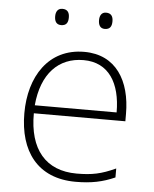

<svg xmlns="http://www.w3.org/2000/svg" viewBox="-52 -757 649 811"><g transform="rotate(5 272.5 -351.5)"><path d="M152 -679C152 -658 160 -644 180 -644C203 -644 210 -658 210 -679C210 -698 203 -713 180 -713C160 -713 152 -698 152 -679ZM338 -679C338 -658 346 -644 365 -644C388 -644 395 -658 395 -679C395 -698 388 -713 365 -713C346 -713 338 -698 338 -679ZM288 -540C136 -540 58 -415 58 -260C58 -100 136 10 299 10C365 10 413 0 465 -23V-61C404 -33 365 -25 300 -25C169 -25 97 -110 98 -263H486V-294C486 -434 423 -540 288 -540ZM288 -505C395 -505 446 -421 446 -297H99C111 -432 182 -505 288 -505Z"/></g></svg>

Font: Noto Sans Lao ExtraLight
Style: Regular
Weight: 200
Designer: Monotype Design Team
Foundry: Monotype Imaging Inc.
Version: Version 2.003